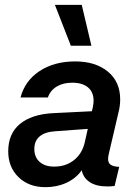

<svg xmlns="http://www.w3.org/2000/svg" viewBox="-20 -764 564 794"><path d="M318 -744 358 -575H273L207 -744ZM430 -128Q427 -116 427 -107Q427 -90 438 -82.5Q449 -75 473 -74L454 5Q443 7 423 7Q378 7 351 -11Q324 -29 318 -60Q295 -27 255.5 -8.5Q216 10 168 10Q99 10 56.5 -31.5Q14 -73 14 -138Q14 -211 62 -251Q110 -291 198 -296L360 -304L364 -321Q367 -336 367 -348Q367 -383 344 -402.5Q321 -422 278 -422Q241 -422 214.5 -406Q188 -390 178 -361H65Q83 -430 143.5 -470Q204 -510 291 -510Q375 -510 426 -468Q477 -426 477 -353Q477 -326 470 -299ZM330 -173 343 -231 206 -221Q165 -218 143.5 -199.5Q122 -181 122 -148Q122 -114 144 -94.5Q166 -75 204 -75Q252 -75 285.5 -101.5Q319 -128 330 -173Z"/></svg>

Font: CBA Beacon Sans Bold
Style: Italic
Weight: 700
Italic angle: -13°
Designer: Wei Huang
Foundry: Wei Huang
Version: Version 1.002